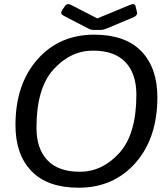

<svg xmlns="http://www.w3.org/2000/svg" viewBox="-20 -880 779 915"><path d="M282.2 -805.7Q265.1 -814.9 275.4 -830.6L289.1 -850.6Q299.3 -866.2 317.9 -856.9L443.4 -792.5H444.3L600.1 -856.9Q622.1 -866.2 626 -850.6L632.8 -821.8Q636.7 -806.2 614.3 -796.9L493.2 -746.1Q472.2 -737.3 460 -737.3H425.8Q413.6 -737.3 396.5 -746.1ZM53.7 -283.2Q53.7 -478.5 158.2 -596.7Q262.7 -714.8 428.7 -714.8Q577.6 -714.8 653.8 -635.5Q730 -556.2 730 -417Q730 -221.7 625.5 -103.5Q521 14.6 355 14.6Q206.1 14.6 129.9 -64.7Q53.7 -144 53.7 -283.2ZM153.8 -271.5Q153.8 -171.4 205.8 -116.5Q257.8 -61.5 360.4 -61.5Q467.8 -61.5 548.8 -151.1Q629.9 -240.7 629.9 -428.7Q629.9 -528.8 577.9 -583.7Q525.9 -638.7 423.3 -638.7Q315.9 -638.7 234.9 -549.1Q153.8 -459.5 153.8 -271.5Z"/></svg>

Font: Istok Web
Style: Italic
Weight: 400
Italic angle: -13°
Designer: Andrey V. Panov
Foundry: Andrey V. Panov
Version: Version 1.0.2g